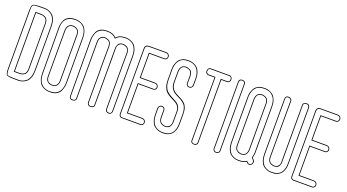

<svg xmlns="http://www.w3.org/2000/svg" viewBox="-65 -1527 4438 2457"><g transform="rotate(20 2153.5 -299.0)"><path d="M45 2V-600V-690Q45 -764 63.5 -778.5Q82 -793 170 -793H201Q207 -794 216 -794Q233 -794 250.5 -791Q268 -788 293.5 -776.5Q319 -765 338 -746Q357 -727 370.5 -689.5Q384 -652 384 -602V4Q384 54 370.5 91.5Q357 129 338 148Q319 167 293.5 178.5Q268 190 250.5 193Q233 196 216 196L201 195H170Q82 195 63.5 180.5Q45 166 45 92ZM138 -696 139 98H211H212Q220 98 229.5 96Q239 94 255 87Q271 80 281.5 61Q292 42 292 14V-369V-390V-612Q292 -640 281.5 -659Q271 -678 255 -685Q239 -692 229.5 -694Q220 -696 212 -696H211ZM55 92Q55 162 68.5 173.5Q82 185 160 185Q167 185 170 185H202H203Q208 186 216 186Q233 186 249 183.5Q265 181 289 170Q313 159 330.5 141Q348 123 361 87.5Q374 52 374 4V-602Q374 -650 361 -685.5Q348 -721 330.5 -739Q313 -757 289 -768Q265 -779 249 -781.5Q233 -784 216 -784L203 -783H202H170Q90 -783 75 -776Q57 -767 55 -725Q55 -715 55 -690ZM128 -706H212Q221 -706 232 -703.5Q243 -701 261 -693Q279 -685 290.5 -664Q302 -643 302 -612V14Q302 45 290.5 66Q279 87 261 95Q243 103 232 105.5Q221 108 212 108H129Z M474 -614V-623Q474 -644 478.5 -666Q483 -688 496.5 -720Q510 -752 544.5 -772.5Q579 -793 630 -793Q636 -794 645 -794Q662 -794 679.5 -791Q697 -788 723 -776.5Q749 -765 767.5 -746Q786 -727 800 -689.5Q814 -652 814 -602L815 -75V2V13Q815 36 810.5 60.5Q806 85 792 118.5Q778 152 744 173.5Q710 195 660 195Q654 196 645 196Q628 196 610.5 193Q593 190 567 178.5Q541 167 522.5 148Q504 129 490.5 91.5Q477 54 477 4ZM649 97Q671 97 686.5 88Q702 79 709 66.5Q716 54 719 41Q722 28 722 19V10V-75V-612Q722 -640 711.5 -659Q701 -678 685 -685Q669 -692 659.5 -694Q650 -696 642 -696H641Q619 -696 603.5 -687Q588 -678 581 -665Q574 -652 571 -639Q568 -626 568 -617V-608V-202V14Q568 42 578 60.5Q588 79 604.5 86Q621 93 630.5 95Q640 97 648 97ZM484 -614 487 4Q487 39 493.5 67Q500 95 510.5 113.5Q521 132 536 146Q551 160 565 167.5Q579 175 595.5 179.5Q612 184 623 185Q634 186 645 186L658 185H659H660Q688 185 710.5 177.5Q733 170 747.5 158.5Q762 147 773 130.5Q784 114 790 98.5Q796 83 799.5 65.5Q803 48 804 36Q805 24 805 13V-75L804 -602Q804 -642 795.5 -673.5Q787 -705 772 -724Q757 -743 740.5 -756Q724 -769 704.5 -774.5Q685 -780 671.5 -782Q658 -784 645 -784L632 -783H631H630Q591 -783 562 -769.5Q533 -756 518.5 -737.5Q504 -719 495.5 -694Q487 -669 485.5 -653.5Q484 -638 484 -623ZM649 107H648Q643 107 637 106Q631 105 619.5 102.5Q608 100 598.5 94Q589 88 579 78.5Q569 69 563.5 52Q558 35 558 14V-608Q558 -612 558 -618.5Q558 -625 562 -642Q566 -659 573.5 -672Q581 -685 598.5 -695.5Q616 -706 641 -706H642Q648 -706 656 -705Q664 -704 678.5 -698.5Q693 -693 704 -684Q715 -675 723.5 -656Q732 -637 732 -612V10Q732 14 732 20.5Q732 27 728 43.5Q724 60 716.5 73Q709 86 691.5 96.5Q674 107 649 107Z M1204 195H1203Q1182 195 1170.5 184Q1159 173 1158 162L1156 151V-287H1155V-405L1156 -612Q1156 -640 1146 -658.5Q1136 -677 1119.5 -684Q1103 -691 1093.5 -693Q1084 -695 1076 -695H1075Q1047 -695 1030 -679.5Q1013 -664 1009.5 -649Q1006 -634 1006 -618V-608V-405V-256V151Q1007 156 1006 163.5Q1005 171 993 183Q981 195 957 195H956Q949 195 941 193.5Q933 192 922.5 182Q912 172 912 154V144L909 -600V-611Q909 -634 913.5 -658.5Q918 -683 932 -716.5Q946 -750 980 -771.5Q1014 -793 1064 -793Q1070 -794 1079 -794Q1154 -794 1200 -747Q1241 -793 1312 -793Q1318 -794 1327 -794Q1344 -794 1361.5 -791Q1379 -788 1404.5 -776.5Q1430 -765 1449 -746Q1468 -727 1481.5 -689.5Q1495 -652 1495 -602V147Q1495 167 1486 178.5Q1477 190 1469.5 192.5Q1462 195 1454 195H1451Q1429 195 1417 184Q1405 173 1404 162L1403 151L1402 -287V-405L1403 -612Q1403 -640 1393 -658.5Q1383 -677 1366.5 -684Q1350 -691 1340.5 -693Q1331 -695 1323 -695H1322Q1294 -695 1277 -679.5Q1260 -664 1256.5 -649Q1253 -634 1253 -618V-608L1254 -405H1253V-256V151Q1254 155 1253.5 161.5Q1253 168 1243.5 180Q1234 192 1214 194Q1208 195 1204 195ZM1204 185Q1207 185 1212 184H1213Q1228 182 1235.5 173.5Q1243 165 1243.5 160.5Q1244 156 1243 152V-405Q1243 -407 1243 -410Q1243 -413 1243 -415Q1243 -442 1243 -476.5Q1243 -511 1243 -546Q1243 -581 1243 -608V-618Q1243 -630 1245.5 -642Q1248 -654 1255.5 -669.5Q1263 -685 1280 -695Q1297 -705 1322 -705H1323Q1329 -705 1337 -704Q1345 -703 1359.5 -698Q1374 -693 1385 -684Q1396 -675 1404.5 -656Q1413 -637 1413 -612L1412 -405V-287L1413 151Q1413 152 1413 153.5Q1413 155 1413.5 158.5Q1414 162 1415.5 165Q1417 168 1420 172Q1423 176 1426.5 178.5Q1430 181 1436.5 183Q1443 185 1451 185H1454Q1485 185 1485 147V-602Q1485 -650 1472 -685.5Q1459 -721 1441.5 -739Q1424 -757 1400 -768Q1376 -779 1360 -781.5Q1344 -784 1327 -784L1314 -783H1313H1312Q1245 -783 1207 -740L1200 -732L1193 -740Q1150 -784 1079 -784L1066 -783H1065H1064Q1026 -783 997.5 -768.5Q969 -754 954.5 -735Q940 -716 931.5 -689.5Q923 -663 921 -645.5Q919 -628 919 -611V-600L922 144V154Q922 185 956 185H957Q970 185 979 181.5Q988 178 991 172Q994 166 995 162Q996 158 996 154V152V-618Q996 -635 1000 -652Q1004 -669 1023.5 -687Q1043 -705 1075 -705H1076Q1085 -705 1095.5 -702.5Q1106 -700 1124.5 -692.5Q1143 -685 1154.5 -664Q1166 -643 1166 -612L1165 -405V-297H1166V151Q1166 152 1166 153.5Q1166 155 1167 158.5Q1168 162 1169 165Q1170 168 1173 172Q1176 176 1179.5 178.5Q1183 181 1189 183Q1195 185 1203 185Z M1925 -331Q1925 -326 1923.5 -319Q1922 -312 1912 -300Q1902 -288 1884 -288H1850H1841H1691H1680V91V102H1687H1823H1828H1835H1870H1872Q1881 102 1891 104Q1901 106 1913 118Q1925 130 1925 150Q1925 155 1923.5 162Q1922 169 1912 181Q1902 193 1884 193H1850H1841H1691H1677H1665H1638H1637H1634H1630Q1612 193 1602 182.5Q1592 172 1590 161L1589 150V148V138V117V96V91V51V-650V-691V-696V-703V-738Q1589 -794 1645 -794H1665H1687H1823H1828H1835H1870H1872Q1881 -794 1891 -792Q1901 -790 1913 -778Q1925 -766 1925 -746Q1925 -741 1923.5 -733.5Q1922 -726 1912 -714Q1902 -702 1884 -702H1850H1841H1691H1680V-379H1687H1823H1828H1835H1870H1872Q1881 -379 1891 -377Q1901 -375 1913 -363Q1925 -351 1925 -331ZM1665 -794H1687ZM1915 -331Q1915 -347 1905.5 -356.5Q1896 -366 1888 -367.5Q1880 -369 1872 -369H1670V-712H1884Q1897 -712 1905 -721Q1913 -730 1914 -736Q1915 -742 1915 -746Q1915 -762 1905.5 -771.5Q1896 -781 1888 -782.5Q1880 -784 1872 -784H1646Q1599 -784 1599 -738V139V140V146V147V150Q1599 150 1599 151Q1599 152 1599.5 154.5Q1600 157 1600.5 159Q1601 161 1602 164Q1603 167 1604.5 169.5Q1606 172 1608.5 174.5Q1611 177 1614 179Q1617 181 1621 182Q1625 183 1630 183H1884Q1897 183 1905 174Q1913 165 1914 159.5Q1915 154 1915 150Q1915 134 1905.5 124.5Q1896 115 1888 113.5Q1880 112 1872 112H1670V-298H1884Q1897 -298 1904.5 -306.5Q1912 -315 1913.5 -321Q1915 -327 1915 -331ZM1665 -784H1687Z M2170 -793Q2176 -794 2185 -794Q2202 -794 2219.5 -791Q2237 -788 2262.5 -776.5Q2288 -765 2307 -746Q2326 -727 2339.5 -689.5Q2353 -652 2353 -602V-524Q2353 -515 2351.5 -505.5Q2350 -496 2338 -483Q2326 -470 2305 -470Q2300 -470 2293 -471.5Q2286 -473 2274 -483Q2262 -493 2262 -511V-524V-612Q2262 -640 2251.5 -659Q2241 -678 2225 -685Q2209 -692 2199.5 -694Q2190 -696 2182 -696H2180Q2157 -696 2141 -686.5Q2125 -677 2118.5 -661.5Q2112 -646 2110 -635Q2108 -624 2108 -613V-608V-471Q2108 -430 2121.5 -401Q2135 -372 2156.5 -355.5Q2178 -339 2204 -326.5Q2230 -314 2256.5 -299.5Q2283 -285 2304.5 -266Q2326 -247 2339.5 -212Q2353 -177 2353 -128V1V13Q2353 30 2351 48.5Q2349 67 2339.5 94.5Q2330 122 2315 142.5Q2300 163 2269.5 178.5Q2239 194 2198 194Q2192 195 2183 195Q2166 195 2148.5 192Q2131 189 2105.5 177.5Q2080 166 2061 147Q2042 128 2028.5 90.5Q2015 53 2015 3V-75Q2015 -84 2016.5 -93.5Q2018 -103 2030 -116.5Q2042 -130 2063 -130Q2068 -130 2075 -128.5Q2082 -127 2094 -116.5Q2106 -106 2106 -88V-75V13Q2106 41 2116.5 60Q2127 79 2143 86Q2159 93 2168.5 95Q2178 97 2186 97H2188Q2207 97 2221 90Q2235 83 2242.5 73.5Q2250 64 2254 51.5Q2258 39 2259 30.5Q2260 22 2260 14V9V-128Q2260 -162 2246.5 -186Q2233 -210 2211.5 -224.5Q2190 -239 2164 -251Q2138 -263 2111.5 -279Q2085 -295 2063.5 -316.5Q2042 -338 2028.5 -377.5Q2015 -417 2015 -470V-471V-600V-612Q2015 -629 2017 -647.5Q2019 -666 2028.5 -693.5Q2038 -721 2053 -741.5Q2068 -762 2098.5 -777.5Q2129 -793 2170 -793ZM2172 -783H2171H2170Q2142 -783 2119.5 -775.5Q2097 -768 2082.5 -756.5Q2068 -745 2057 -729Q2046 -713 2040 -697.5Q2034 -682 2030.5 -664.5Q2027 -647 2026 -635Q2025 -623 2025 -612V-480V-473Q2025 -421 2038.5 -383.5Q2052 -346 2073.5 -325.5Q2095 -305 2121 -289.5Q2147 -274 2173.5 -261Q2200 -248 2221.5 -233Q2243 -218 2256.5 -191.5Q2270 -165 2270 -128V9Q2270 10 2270 14Q2270 25 2267.5 37.5Q2265 50 2258 67.5Q2251 85 2233 96Q2215 107 2188 107H2186Q2180 107 2172 106Q2164 105 2149.5 99.5Q2135 94 2124 85Q2113 76 2104.5 57Q2096 38 2096 13V-88Q2096 -101 2087.5 -109Q2079 -117 2073 -118.5Q2067 -120 2063 -120Q2025 -119 2025 -75V3Q2025 51 2038 86.5Q2051 122 2068.5 140Q2086 158 2110 169Q2134 180 2150 182.5Q2166 185 2183 185L2196 184H2197H2198Q2236 184 2264.5 170Q2293 156 2307.5 136.5Q2322 117 2330.5 91Q2339 65 2341 47.5Q2343 30 2343 13V-128Q2343 -162 2335 -189Q2327 -216 2317.5 -232Q2308 -248 2288 -264Q2268 -280 2255.5 -287Q2243 -294 2218 -306Q2198 -316 2187.5 -321.5Q2177 -327 2160.5 -338Q2144 -349 2135 -360Q2126 -371 2116 -387Q2106 -403 2102 -424Q2098 -445 2098 -471V-608Q2098 -609 2098 -613Q2098 -622 2099 -631Q2100 -640 2105 -654Q2110 -668 2118 -679Q2126 -690 2142 -698Q2158 -706 2180 -706H2182Q2191 -706 2202 -703.5Q2213 -701 2231 -693Q2249 -685 2260.5 -664Q2272 -643 2272 -612V-511Q2272 -498 2281 -490Q2290 -482 2295.5 -481Q2301 -480 2305 -480Q2343 -480 2343 -524V-602Q2343 -650 2330 -685.5Q2317 -721 2299.5 -739Q2282 -757 2258 -768Q2234 -779 2218 -781.5Q2202 -784 2185 -784Z M2737 -794H2739Q2746 -794 2753 -792Q2760 -790 2769.5 -778Q2779 -766 2779 -746Q2779 -741 2777.5 -733.5Q2776 -726 2766 -714Q2756 -702 2738 -702H2703H2659V93V107V154Q2659 172 2648 182Q2637 192 2626 194L2615 195Q2592 195 2580 185Q2568 175 2568 165L2567 155V119V98V93V53V-649V-690V-694V-702H2545H2531H2484Q2466 -702 2456 -713Q2446 -724 2444 -735L2443 -746Q2443 -766 2452.5 -778Q2462 -790 2469 -792Q2476 -794 2483 -794H2485H2516H2519H2540H2677H2682H2703ZM2519 -794H2540ZM2483 -784Q2453 -784 2453 -746Q2453 -742 2454 -736Q2455 -730 2463 -721Q2471 -712 2484 -712H2577V155V156Q2577 157 2577 157.5Q2577 158 2577 160Q2577 162 2577.5 163.5Q2578 165 2579 167Q2580 169 2581 171Q2582 173 2584 175.5Q2586 178 2589 179.5Q2592 181 2595.5 182.5Q2599 184 2604 184.5Q2609 185 2615 185Q2619 185 2625 184Q2631 183 2640 175Q2649 167 2649 154V-712H2738Q2751 -712 2759 -721Q2767 -730 2768 -736Q2769 -742 2769 -746Q2769 -784 2739 -784ZM2519 -784H2540Z M2869 -693V-707V-719V-754Q2869 -772 2879.5 -782Q2890 -792 2901 -794L2912 -795Q2935 -795 2947 -784.5Q2959 -774 2960 -763V-752V-719V-698V-693V-652V54V95V99V121V155Q2960 160 2959.5 167Q2959 174 2947 185.5Q2935 197 2912 197Q2907 197 2900 195.5Q2893 194 2881 184Q2869 174 2869 156V121ZM2879 156Q2879 169 2888 177Q2897 185 2902.5 186Q2908 187 2912 187Q2924 187 2932 184Q2940 181 2943 176.5Q2946 172 2948.5 167Q2951 162 2950 159Q2949 156 2950 156V155V-752V-753Q2950 -755 2950 -757Q2950 -759 2948.5 -764.5Q2947 -770 2943.5 -774Q2940 -778 2932 -781.5Q2924 -785 2912 -785Q2908 -785 2902.5 -784Q2897 -783 2888 -775Q2879 -767 2879 -754Z M3224 97Q3246 97 3261.5 88Q3277 79 3284 66.5Q3291 54 3294 41Q3297 28 3297 19V10V-75V-612Q3297 -640 3286.5 -659Q3276 -678 3260 -685Q3244 -692 3234.5 -694Q3225 -696 3217 -696H3215Q3192 -696 3176 -686.5Q3160 -677 3153.5 -661.5Q3147 -646 3145 -635Q3143 -624 3143 -613V-608V-202V14Q3143 42 3153 60.5Q3163 79 3179.5 86Q3196 93 3205.5 95Q3215 97 3223 97ZM3390 109Q3410 127 3410 150Q3410 168 3396 182Q3381 196 3363 196Q3348 196 3336 184L3323 171Q3288 195 3235 195Q3228 196 3219 196Q3202 196 3184.5 193Q3167 190 3141.5 178.5Q3116 167 3097 148Q3078 129 3064.5 91.5Q3051 54 3051 4L3050 -207V-600V-612Q3050 -629 3052 -647.5Q3054 -666 3063.5 -693.5Q3073 -721 3088 -741.5Q3103 -762 3133.5 -777.5Q3164 -793 3205 -793Q3211 -794 3220 -794Q3237 -794 3254.5 -791Q3272 -788 3298 -776.5Q3324 -765 3342.5 -746Q3361 -727 3375 -689.5Q3389 -652 3389 -602V-75V2Q3390 6 3390 13Q3390 56 3377 95ZM3224 107H3223Q3218 107 3212 106Q3206 105 3194.5 102.5Q3183 100 3173.5 94Q3164 88 3154 78.5Q3144 69 3138.5 52Q3133 35 3133 14V-608Q3133 -609 3133 -613Q3133 -622 3134 -631Q3135 -640 3140 -654Q3145 -668 3153 -679Q3161 -690 3177 -698Q3193 -706 3215 -706H3217Q3226 -706 3237 -703.5Q3248 -701 3266 -693Q3284 -685 3295.5 -664Q3307 -643 3307 -612V10Q3307 11 3307 13Q3307 15 3306.5 22Q3306 29 3305 35.5Q3304 42 3301.5 50.5Q3299 59 3295 66.5Q3291 74 3285 81.5Q3279 89 3270.5 94.5Q3262 100 3250 103.5Q3238 107 3224 107ZM3383 116 3366 97 3368 92Q3380 54 3380 13L3379 4V3V-602Q3379 -642 3370.5 -673.5Q3362 -705 3347 -724Q3332 -743 3315.5 -756Q3299 -769 3279.5 -774.5Q3260 -780 3246.5 -782Q3233 -784 3220 -784L3207 -783H3206H3205Q3177 -783 3154.5 -775.5Q3132 -768 3117.5 -756.5Q3103 -745 3092 -729Q3081 -713 3075 -697.5Q3069 -682 3065.5 -664.5Q3062 -647 3061 -635Q3060 -623 3060 -612V-207L3061 4Q3061 52 3074 87.5Q3087 123 3104.5 141Q3122 159 3146 170Q3170 181 3186 183.5Q3202 186 3219 186L3234 185H3235Q3285 185 3317 163L3324 158L3343 177Q3352 186 3363 186Q3369 186 3375.5 183Q3382 180 3386 178L3389 175Q3400 164 3400 150Q3400 142 3396 133.5Q3392 125 3387 121Z M3683 194Q3677 195 3668 195Q3651 195 3633.5 192Q3616 189 3590.5 177.5Q3565 166 3546 147Q3527 128 3513.5 90.5Q3500 53 3500 3V-746Q3500 -766 3508.5 -777.5Q3517 -789 3524.5 -791.5Q3532 -794 3540 -794H3543Q3565 -794 3577 -783Q3589 -772 3591 -761L3592 -750L3591 -312V-194V13Q3591 41 3601.5 60Q3612 79 3628 86Q3644 93 3653.5 95Q3663 97 3671 97H3673Q3701 97 3718 81Q3735 65 3738.5 50Q3742 35 3742 19L3741 9V-194V-343V-750Q3740 -755 3741 -762.5Q3742 -770 3754 -782Q3766 -794 3790 -794H3791Q3798 -794 3806 -792.5Q3814 -791 3824.5 -781Q3835 -771 3835 -753L3836 -743V1V15Q3836 33 3834 51.5Q3832 70 3823 97Q3814 124 3798.5 144Q3783 164 3753 179Q3723 194 3683 194ZM3681 184H3682H3683Q3721 184 3748.5 170.5Q3776 157 3790.5 138Q3805 119 3813.5 93.5Q3822 68 3824 50.5Q3826 33 3826 15V-742L3825 -752V-753Q3825 -766 3817 -773.5Q3809 -781 3803 -782.5Q3797 -784 3791 -784H3790Q3777 -784 3768 -780.5Q3759 -777 3756 -771Q3753 -765 3752 -761Q3751 -757 3751 -753V-751V8Q3752 13 3752 19Q3752 31 3749.5 43.5Q3747 56 3739.5 71.5Q3732 87 3715 97Q3698 107 3673 107H3671Q3665 107 3657 106Q3649 105 3634.5 99.5Q3620 94 3609 85Q3598 76 3589.5 57Q3581 38 3581 13V-322L3582 -750Q3582 -751 3582 -751.5Q3582 -752 3581.5 -754.5Q3581 -757 3580.5 -759.5Q3580 -762 3578.5 -765Q3577 -768 3575 -770.5Q3573 -773 3570 -775.5Q3567 -778 3563.5 -780Q3560 -782 3554.5 -783Q3549 -784 3543 -784H3540Q3510 -784 3510 -746V3Q3510 51 3523 86.5Q3536 122 3553.5 140Q3571 158 3595 169Q3619 180 3635 182.5Q3651 185 3668 185Z M4262 -331Q4262 -326 4260.5 -319Q4259 -312 4249 -300Q4239 -288 4221 -288H4187H4178H4028H4017V91V102H4024H4160H4165H4172H4207H4209Q4218 102 4228 104Q4238 106 4250 118Q4262 130 4262 150Q4262 155 4260.5 162Q4259 169 4249 181Q4239 193 4221 193H4187H4178H4028H4014H4002H3975H3974H3971H3967Q3949 193 3939 182.5Q3929 172 3927 161L3926 150V148V138V117V96V91V51V-650V-691V-696V-703V-738Q3926 -794 3982 -794H4002H4024H4160H4165H4172H4207H4209Q4218 -794 4228 -792Q4238 -790 4250 -778Q4262 -766 4262 -746Q4262 -741 4260.5 -733.5Q4259 -726 4249 -714Q4239 -702 4221 -702H4187H4178H4028H4017V-379H4024H4160H4165H4172H4207H4209Q4218 -379 4228 -377Q4238 -375 4250 -363Q4262 -351 4262 -331ZM4002 -794H4024ZM4252 -331Q4252 -347 4242.5 -356.5Q4233 -366 4225 -367.5Q4217 -369 4209 -369H4007V-712H4221Q4234 -712 4242 -721Q4250 -730 4251 -736Q4252 -742 4252 -746Q4252 -762 4242.5 -771.5Q4233 -781 4225 -782.5Q4217 -784 4209 -784H3983Q3936 -784 3936 -738V139V140V146V147V150Q3936 150 3936 151Q3936 152 3936.5 154.5Q3937 157 3937.5 159Q3938 161 3939 164Q3940 167 3941.5 169.5Q3943 172 3945.5 174.5Q3948 177 3951 179Q3954 181 3958 182Q3962 183 3967 183H4221Q4234 183 4242 174Q4250 165 4251 159.5Q4252 154 4252 150Q4252 134 4242.5 124.5Q4233 115 4225 113.5Q4217 112 4209 112H4007V-298H4221Q4234 -298 4241.5 -306.5Q4249 -315 4250.5 -321Q4252 -327 4252 -331ZM4002 -784H4024Z"/></g></svg>

Font: Soda Fountain
Style: Outline
Weight: 400
Version: Version 1.0